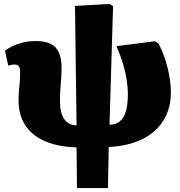

<svg xmlns="http://www.w3.org/2000/svg" viewBox="-20 -734 913 973"><path d="M370 219 368 13Q274 10 208 -18.5Q142 -47 108 -99.5Q74 -152 74 -225Q74 -250 76 -272.5Q78 -295 80 -317.5Q82 -340 82 -366Q82 -389 75.5 -398Q69 -407 52 -407Q46 -407 37.5 -405.5Q29 -404 22 -401L5 -477Q36 -500 76.5 -513Q117 -526 160 -526Q230 -526 261 -494Q292 -462 292 -389Q292 -370 291 -350Q290 -330 288 -310Q286 -290 285 -268.5Q284 -247 284 -223Q284 -162 305.5 -130.5Q327 -99 368 -99L360 -704L535 -714L553 -703L535 -102Q566 -102 587 -119Q608 -136 618 -170Q628 -204 628 -256Q628 -292 621.5 -332.5Q615 -373 602 -415.5Q589 -458 570 -500L765 -525L782 -515Q801 -481 815.5 -437.5Q830 -394 838 -349.5Q846 -305 846 -267Q846 -185 808.5 -124Q771 -63 700.5 -28.5Q630 6 531 11L527 219Z"/></svg>

Font: Literata Black
Style: Regular
Weight: 900
Designer: Latin by Veronika Burian and Jose Scaglione. Greek by Irene Vlachou. Cyrillic by Vera Evstafieva.
Foundry: TypeTogether
Version: Version 3.103;gftools[0.9.29]